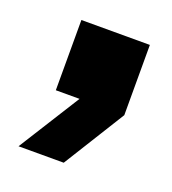

<svg xmlns="http://www.w3.org/2000/svg" viewBox="-70 -216 368 411"><g transform="rotate(20 114.0 -10.0)"><path d="M49 0V-160H205V0L118 140H15L103 0Z"/></g></svg>

Font: Tektur Condensed
Style: Bold
Weight: 700
Width: 3
Designer: Adam Jagosz
Foundry: Adam Jagosz
Version: Version 1.005;gftools[0.9.30]